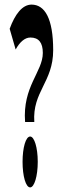

<svg xmlns="http://www.w3.org/2000/svg" viewBox="-20 -800 277 834"><path d="M89 -270H129C120 -402 211 -443 211 -582C211 -721 174 -780 117 -780C77 -780 45 -738 22 -675L48 -585C65 -616 87 -637 112 -637C148 -637 166 -615 166 -570C166 -488 77 -424 89 -270ZM78 -97C78 -35 92 14 111 14C129 14 144 -35 144 -97C144 -159 129 -207 111 -207C92 -207 78 -159 78 -97Z"/></svg>

Font: 寒蝉无机体 CompactMedium
Style: Regular
Weight: 500
Width: 3
Designer: ChillTanhei {Warren2060}; 
Source Han Sans {Ryoko NISHIZUKA 西塚涼子 (kana, bopomofo & ideographs); Paul D. Hunt (Latin, Gre
Foundry: ChillType&Adobe
Version: Version 1.000;Glyphs 3.1.1 (3135)